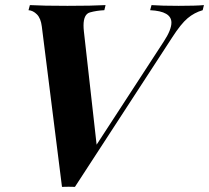

<svg xmlns="http://www.w3.org/2000/svg" viewBox="-20 -728 820 753"><path d="M652.3 -639.2Q652.3 -684.1 568.8 -688L574.2 -708Q613.3 -705.1 680.7 -705.1Q748 -705.1 779.8 -708L774.9 -688Q742.2 -678.7 715.8 -656.5Q689.5 -634.3 655.8 -582L273.9 4.9Q265.6 4.4 249 4.4Q232.4 4.4 223.1 4.9L144 -624Q140.1 -656.2 124.8 -671.6Q109.4 -687 91.8 -688L97.2 -708Q147.9 -705.1 244.6 -705.1Q341.3 -705.1 394 -708L389.2 -688Q358.4 -686.5 333 -679.4Q307.6 -672.4 307.6 -627.9Q307.6 -617.2 309.1 -604L358.9 -160.6L622.1 -564.9Q652.3 -610.8 652.3 -639.2Z"/></svg>

Font: PlayfairDisplay-BoldItalic
Style: Bold Italic
Weight: 700
Italic angle: -14.9847°
Designer: Claus Eggers Sørensen
Foundry: Claus Eggers Sørensen
Version: Version 1.002;PS 001.002;hotconv 1.0.70;makeotf.lib2.5.58329